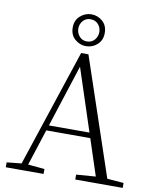

<svg xmlns="http://www.w3.org/2000/svg" viewBox="-101 -1039 910 1116"><g transform="rotate(10 353.5 -481.0)"><path d="M347 -774Q311 -774 282 -799Q253 -824 253 -868Q253 -911 282 -936.5Q311 -962 347 -962Q385 -962 413.5 -937Q442 -912 442 -868Q442 -825 413.5 -799.5Q385 -774 347 -774ZM347 -802Q376 -802 393 -822Q410 -842 410 -868Q410 -894 393 -913.5Q376 -933 347 -933Q320 -933 303 -913.5Q286 -894 286 -868Q286 -842 303 -822Q320 -802 347 -802ZM11 0V-29L109 -39H126L234 -29V0ZM85 0 327 -730H370L616 0H548L324 -682H344L340 -668L124 0ZM192 -252 194 -283H493L495 -252ZM421 0V-29L554 -39H574L701 -29V0Z"/></g></svg>

Font: Noto Serif SC ExtraLight
Style: Regular
Weight: 200
Designer: Ryoko NISHIZUKA 西塚涼子 (kana & ideographs); Frank Grießhammer (Latin, Greek & Cyrillic); Wenlong ZHANG 张文龙 (bopomofo); San
Foundry: Adobe
Version: Version 2.002-H1;hotconv 1.1.0;makeotfexe 2.6.0